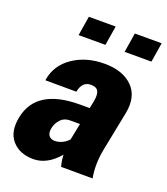

<svg xmlns="http://www.w3.org/2000/svg" viewBox="-135 -819 803 923"><g transform="rotate(20 266.5 -357.0)"><path d="M209 -107.4Q248 -107.4 279.3 -139.6L296.4 -225.1H247.1Q216.8 -225.6 198.2 -206.1Q179.7 -186.5 174.3 -160.2Q168.9 -133.8 179.2 -120.6Q189.5 -107.4 209 -107.4ZM263.2 -313H314L321.8 -350.6Q328.6 -387.2 319.3 -403.8Q310.1 -420.4 282.2 -420.4Q236.8 -420.4 227.1 -365.2L69.3 -365.7L68.4 -368.7Q81.1 -446.3 148.4 -492.2Q215.8 -538.1 309.6 -538.1Q403.3 -538.1 453.1 -488.3Q502.9 -438.5 485.4 -349.6L445.8 -150.4Q429.7 -71.3 442.9 0L281.7 -0.5Q273.4 -28.8 272.5 -59.6Q213.4 10.3 142.1 10.3Q70.8 9.8 33.2 -34.2Q-4.9 -78.1 10.7 -155.3Q42 -313 263.2 -313ZM281.2 -624.5H144L160.2 -724.1H297.4ZM516.6 -624.5H379.4L395.5 -724.1H532.7Z"/></g></svg>

Font: Roboto-BlackItalic
Style: Italic
Weight: 900
Italic angle: -12°
Designer: Google
Version: Version 1.100141; 2013